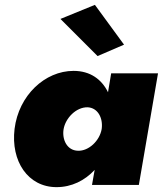

<svg xmlns="http://www.w3.org/2000/svg" viewBox="-20 -762 671 791"><path d="M229 -684 382 -531 491 -578 371 -742ZM40 -231C24 -98 95 9 213 9C275 9 329 -18 370 -62L359 0H552L631 -460H438L425 -382C399 -435 352 -470 283 -470C165 -470 57 -369 40 -231ZM242 -230C250 -276 294 -321 341 -320C383 -318 405 -276 399 -231C391 -182 345 -139 301 -141C256 -142 235 -187 242 -230Z"/></svg>

Font: Jost* Black
Style: Italic
Weight: 900
Italic angle: -10°
Version: Version 3.7